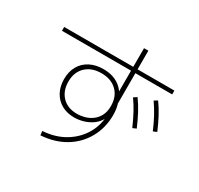

<svg xmlns="http://www.w3.org/2000/svg" viewBox="-176 -1040 1352 1302"><g transform="rotate(30 500.0 -388.5)"><path d="M281 11Q378 5 452 -39Q526 -83 568 -154.5Q610 -226 610 -317V-340L626 -332Q621 -290 600.5 -260.5Q580 -231 550.5 -212.5Q521 -194 487.5 -185Q454 -176 422 -176Q365 -176 322.5 -200Q280 -224 256.5 -267.5Q233 -311 233 -368Q233 -427 257.5 -470Q282 -513 327 -536.5Q372 -560 432 -560Q504 -560 553 -526.5Q602 -493 621 -434L598 -429V-820H632V-386L627 -421Q636 -398 640 -373.5Q644 -349 644 -323Q644 -222 598.5 -141Q553 -60 472.5 -12Q392 36 285 43ZM425 -207Q455 -207 486 -215.5Q517 -224 542.5 -243Q568 -262 584 -292.5Q600 -323 600 -368Q600 -442 555 -485.5Q510 -529 434 -529Q358 -529 312.5 -485.5Q267 -442 267 -368Q267 -295 310 -251Q353 -207 425 -207ZM57 -644V-674H920V-644ZM932 -361Q907 -419 883.5 -462Q860 -505 832 -545L858 -561Q889 -518 913 -472.5Q937 -427 960 -373ZM800 -311Q775 -368 751.5 -411.5Q728 -455 700 -494L726 -511Q757 -468 781 -422.5Q805 -377 828 -323Z"/></g></svg>

Font: M PLUS 1 Code ExtraLight
Style: Regular
Weight: 250
Designer: Coji Morishita
Foundry: UNDERFOREST DESIGN
Version: Version 1.002